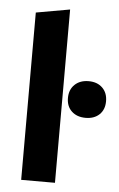

<svg xmlns="http://www.w3.org/2000/svg" viewBox="-52 -760 495 798"><g transform="rotate(5 195.0 -361.5)"><path d="M67 0V-698L208 -723V0ZM311 -280Q275 -280 253 -300.5Q231 -321 231 -356Q231 -391 253 -412Q275 -433 311 -433Q347 -433 368.5 -412Q390 -391 390 -356Q390 -321 368.5 -300.5Q347 -280 311 -280Z"/></g></svg>

Font: Ysabeau Office ExtraBold
Style: Regular
Weight: 800
Designer: Christian Thalmann (Catharsis Fonts)
Version: Version 2.001;gftools[0.9.30]; featfreeze: tnum,lnum,ss02